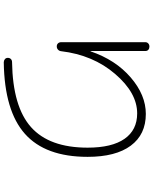

<svg xmlns="http://www.w3.org/2000/svg" viewBox="85 -878 829 1040"><g transform="rotate(90 500.0 -358.5)"><path d="M209 -275.4V-730.5Q209 -740.2 215.8 -746.6Q222.7 -752.9 232.9 -752.9Q243.2 -752.9 250 -747.1Q256.8 -741.2 256.8 -731.4V-434.6Q256.8 -433.6 257.8 -433.6Q258.8 -433.6 258.8 -434.6Q304.7 -569.3 399.9 -651.4Q495.1 -733.4 597.7 -733.4Q709 -733.4 769.5 -651.9Q830.1 -570.3 830.1 -418Q830.1 -189.5 705.6 -78.6Q581.1 32.2 318.4 36.1Q308.6 36.1 301.3 30.3Q293.9 24.4 293.9 14.2Q293.9 3.9 300.3 -2.4Q306.6 -8.8 317.4 -8.8Q558.6 -12.7 669.4 -111.8Q780.3 -210.9 780.3 -418Q780.3 -549.8 732.4 -618.2Q684.6 -686.5 594.7 -686.5Q483.4 -686.5 380.9 -566.9Q278.3 -447.3 257.8 -274.4Q256.8 -264.6 249.5 -257.8Q242.2 -251 231.9 -251Q221.7 -251 215.3 -257.8Q209 -264.6 209 -275.4Z"/></g></svg>

Font: Rounded-X Mgen+ 1mn light
Style: Regular
Weight: 200
Designer: [Source Han Sans]
Ryoko NISHIZUKA  (kana & ideographs); Paul D. Hunt (Latin, Greek & Cyrillic); Wenlong ZHANG  (bopomofo
Version: Version 1.059.20150602